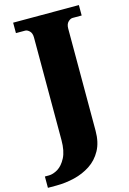

<svg xmlns="http://www.w3.org/2000/svg" viewBox="-167 -781 733 1087"><g transform="rotate(-15 199.0 -237.0)"><path d="M22.9 240.2H-26.9V173.8H-2.9Q21 173.8 49.3 157.2Q77.1 140.1 97.2 101.6Q117.2 63 117.2 -1V-602.1Q117.2 -627.9 104.2 -640.4Q91.3 -652.8 79.1 -652.8H24.9V-713.9H410.2V-652.8H356.9Q344.2 -652.8 330.8 -639.9Q317.4 -627 317.4 -601.1V-2Q317.4 65.9 291.7 112.5Q266.1 159.2 223.6 187Q181.2 214.8 129.2 227.5Q77.1 240.2 22.9 240.2Z"/></g></svg>

Font: Koh Santepheap Black
Style: Regular
Weight: 900
Designer: Danh Hong
Version: Version 2.002; ttfautohint (v1.8.3)